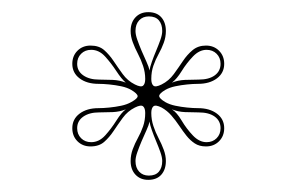

<svg xmlns="http://www.w3.org/2000/svg" viewBox="-20 -748 489 316"><path d="M224 -452Q211 -452 203 -460.5Q195 -469 195 -483Q195 -493 198.5 -502.5Q202 -512 207 -521Q212 -530 215.5 -540Q219 -550 219 -562Q219 -570 215.5 -573Q212 -576 202 -571Q190 -565 182 -554Q174 -543 167 -532.5Q160 -522 151.5 -514.5Q143 -507 129 -507Q116 -507 107.5 -515.5Q99 -524 99 -537Q99 -552 111 -561Q123 -570 142 -570Q150 -570 160 -571Q170 -572 179.5 -574Q189 -576 196 -580Q207 -586 206.5 -590Q206 -594 196 -600Q189 -604 179.5 -606Q170 -608 160 -609Q150 -610 142 -610Q123 -610 111 -619Q99 -628 99 -643Q99 -656 107.5 -664.5Q116 -673 129 -673Q143 -673 151.5 -665.5Q160 -658 167 -647.5Q174 -637 182 -626Q190 -615 202 -609Q212 -604 215.5 -607Q219 -610 219 -618Q219 -629 215.5 -639.5Q212 -650 207 -659.5Q202 -669 198.5 -678.5Q195 -688 195 -697Q195 -711 203 -719.5Q211 -728 224 -728Q238 -728 245.5 -719.5Q253 -711 253 -697Q253 -687 249.5 -677.5Q246 -668 241 -659Q236 -650 232.5 -640Q229 -630 229 -618Q229 -610 232.5 -607Q236 -604 246 -609Q258 -615 266 -626Q274 -637 281 -647.5Q288 -658 297 -665.5Q306 -673 319 -673Q332 -673 340.5 -664.5Q349 -656 349 -643Q349 -628 337 -619Q325 -610 306 -610Q298 -610 288 -609Q278 -608 268.5 -606Q259 -604 252 -600Q242 -594 242 -590Q242 -586 252 -580Q259 -576 268.5 -574Q278 -572 288 -571Q298 -570 306 -570Q325 -570 337 -561Q349 -552 349 -537Q349 -524 340.5 -515.5Q332 -507 319 -507Q308 -507 300.5 -512Q293 -517 287 -524.5Q281 -532 275 -541Q269 -550 262 -558Q255 -566 246 -571Q236 -576 232.5 -573Q229 -570 229 -562Q229 -551 232.5 -540.5Q236 -530 241 -520.5Q246 -511 249.5 -501.5Q253 -492 253 -483Q253 -469 245.5 -460.5Q238 -452 224 -452ZM226 -632Q227 -638 230 -646.5Q233 -655 237 -664.5Q241 -674 244 -682.5Q247 -691 247 -697Q247 -708 241.5 -714.5Q236 -721 225 -721Q215 -721 209 -714.5Q203 -708 203 -697Q203 -691 206 -682.5Q209 -674 213 -664.5Q217 -655 221 -646.5Q225 -638 226 -632ZM143 -617Q154 -617 165.5 -616.5Q177 -616 187 -612Q180 -618 171.5 -631Q163 -644 153 -655Q143 -666 130 -666Q120 -666 113.5 -659.5Q107 -653 107 -643Q107 -631 117 -624Q127 -617 143 -617ZM130 -514Q143 -514 153 -525Q163 -536 171.5 -549.5Q180 -563 187 -568Q177 -564 165.5 -563.5Q154 -563 143 -563Q127 -563 117 -556Q107 -549 107 -537Q107 -527 113.5 -520.5Q120 -514 130 -514ZM225 -459Q236 -459 241.5 -465.5Q247 -472 247 -483Q247 -489 244 -497.5Q241 -506 237 -515.5Q233 -525 230 -533.5Q227 -542 226 -548Q225 -542 221 -533.5Q217 -525 213 -515.5Q209 -506 206 -497.5Q203 -489 203 -483Q203 -472 209 -465.5Q215 -459 225 -459ZM320 -514Q330 -514 336.5 -520.5Q343 -527 343 -537Q343 -549 333.5 -556Q324 -563 307 -563Q296 -563 284.5 -563.5Q273 -564 263 -568Q271 -563 279 -549.5Q287 -536 297.5 -525Q308 -514 320 -514ZM307 -617Q324 -617 333.5 -624Q343 -631 343 -643Q343 -653 336.5 -659.5Q330 -666 320 -666Q308 -666 297.5 -655Q287 -644 279 -631Q271 -618 263 -612Q273 -616 284.5 -616.5Q296 -617 307 -617Z"/></svg>

Font: Kalnia Glaze Thin Thin
Style: Regular
Weight: 250
Version: Version 1.110